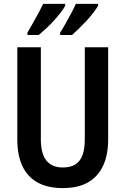

<svg xmlns="http://www.w3.org/2000/svg" viewBox="-20 -957 645 987"><path d="M536 -241Q536 -160 509.5 -104Q483 -48 431.5 -19Q380 10 302 10Q188 10 128.5 -53.5Q69 -117 69 -239V-714H190V-242Q190 -166 219 -131Q248 -96 303 -96Q342 -96 367 -111.5Q392 -127 404 -159.5Q416 -192 416 -243V-714H536ZM484 -927Q476 -913 460.5 -892.5Q445 -872 425 -850.5Q405 -829 385.5 -810Q366 -791 350 -777H289V-789Q305 -814 320.5 -842Q336 -870 349.5 -895.5Q363 -921 370 -937H484ZM315 -927Q307 -912 292 -892.5Q277 -873 258 -852Q239 -831 218 -811.5Q197 -792 179 -777H121V-789Q136 -815 151.5 -842.5Q167 -870 180.5 -895Q194 -920 202 -937H315Z"/></svg>

Font: Noto Sans Khmer Condensed SemiBold
Style: Regular
Weight: 600
Width: 3
Designer: Danh Hong and the Monotype Design Team
Foundry: Monotype Imaging Inc.
Version: Version 2.004